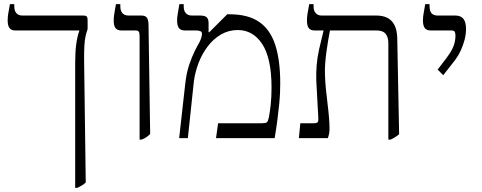

<svg xmlns="http://www.w3.org/2000/svg" viewBox="-20 -667 2326 927"><path d="M343 240V-365Q343 -416 348 -453.5Q353 -491 363 -518V-520H53Q35 -520 26 -531.5Q17 -543 17 -569Q17 -577 18 -588Q19 -599 22 -613.5Q25 -628 28 -647H49V-636Q49 -615 59 -603.5Q69 -592 88 -592H382Q394 -592 398.5 -587.5Q403 -583 403 -570V-526Q397 -510 393 -491.5Q389 -473 387.5 -447.5Q386 -422 386 -384L394 214Q386 222 376 228Q366 234 353 240Z M654 7V-494Q654 -508 650 -514Q646 -520 634 -520H565Q547 -520 538 -531Q529 -542 529 -567Q529 -579 530.5 -591Q532 -603 534.5 -617Q537 -631 540 -647H561V-636Q561 -615 571 -603.5Q581 -592 600 -592H662Q681 -592 688.5 -582.5Q696 -573 697 -551L705 -20Q697 -12 688 -5.5Q679 1 664 7Z M845 0 874 -259Q880 -315 893.5 -354.5Q907 -394 920.5 -421Q934 -448 943 -463Q950 -478 952.5 -486.5Q955 -495 955 -505Q955 -520 927 -520H871Q853 -520 844 -531.5Q835 -543 835 -569Q835 -582 838 -599.5Q841 -617 846 -647H867V-636Q867 -614 877.5 -603Q888 -592 906 -592H945Q969 -592 978 -583.5Q987 -575 987 -555V-512L990 -511L1077 -598H1089Q1178 -598 1231.5 -561Q1285 -524 1309 -450Q1333 -376 1333 -265Q1333 -244 1332 -219.5Q1331 -195 1328 -164.5Q1325 -134 1320 -93.5Q1315 -53 1306 0H1023L1033 -72H1246Q1263 -72 1268.5 -76.5Q1274 -81 1278 -100Q1283 -124 1287 -161.5Q1291 -199 1291 -244Q1291 -316 1279.5 -368.5Q1268 -421 1246 -454.5Q1224 -488 1194.5 -505Q1165 -522 1128 -522Q1084 -522 1047 -500.5Q1010 -479 982.5 -442.5Q955 -406 938.5 -362.5Q922 -319 916 -274L887 0Z M1855 7V-459Q1855 -487 1842 -503.5Q1829 -520 1796 -520H1498Q1480 -520 1471 -531Q1462 -542 1462 -569Q1462 -582 1464.5 -599.5Q1467 -617 1473 -647H1494V-636Q1494 -614 1505 -603Q1516 -592 1532 -592H1797Q1827 -592 1849 -581.5Q1871 -571 1884 -547Q1897 -523 1898 -482L1907 -19Q1899 -12 1889 -5.5Q1879 1 1866 7ZM1423 0 1430 -72H1496Q1509 -72 1513.5 -77Q1518 -82 1517 -95L1507 -279Q1506 -317 1509 -353.5Q1512 -390 1521 -430.5Q1530 -471 1542 -518V-536H1573V-520Q1569 -499 1564.5 -472.5Q1560 -446 1556 -417Q1552 -388 1550 -359Q1548 -330 1549 -304Q1550 -273 1553.5 -237.5Q1557 -202 1561.5 -166Q1566 -130 1568.5 -99Q1571 -68 1571 -47Q1571 -33 1569 -22.5Q1567 -12 1563 0Z M2120 -304 2093 -331 2132 -382Q2159 -417 2169 -442.5Q2179 -468 2179 -495Q2179 -507 2175.5 -513.5Q2172 -520 2159 -520H2058Q2040 -520 2031 -531.5Q2022 -543 2022 -569Q2022 -577 2023 -587.5Q2024 -598 2027 -612.5Q2030 -627 2033 -647H2054V-636Q2054 -613 2064 -602.5Q2074 -592 2093 -592H2178Q2205 -592 2217.5 -576Q2230 -560 2230 -527Q2230 -501 2223 -474.5Q2216 -448 2204.5 -423Q2193 -398 2178 -378Z"/></svg>

Font: Noto Serif Hebrew Light
Style: Regular
Weight: 300
Version: Version 2.003